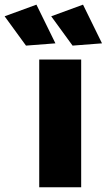

<svg xmlns="http://www.w3.org/2000/svg" viewBox="-98 -792 452 812"><path d="M67.9 -540.1H245.3V0H67.9ZM253.1 -772.3 333.4 -608.7 208.9 -599.1 118.6 -723.1ZM56.1 -772.3 136.4 -608.7 11.9 -599.1 -78.4 -723.1Z"/></svg>

Font: Alexandria
Style: Regular
Weight: 400
Designer: Mohamed Gaber
Foundry: Kief Type Foundry
Version: Version 5.100